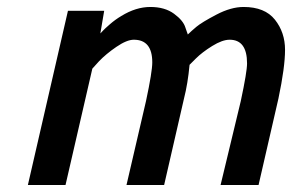

<svg xmlns="http://www.w3.org/2000/svg" viewBox="-20 -531 838 551"><path d="M417 -352Q417 -417 364 -417Q344 -417 314 -396.5Q284 -376 264 -355L245 -334L168 0H60L175 -500H279L268 -435Q271 -438 275.5 -443Q280 -448 295.5 -461.5Q311 -475 328 -485Q370 -511 411.5 -511Q453 -511 479.5 -491.5Q506 -472 512 -452L519 -432Q528 -441 543.5 -454Q559 -467 601 -489Q643 -511 679 -511Q740 -511 769 -474.5Q798 -438 798 -388Q798 -338 779 -248L722 0H613L671 -241Q689 -325 689 -349Q689 -417 639 -417Q618 -417 589 -399Q560 -381 542 -363L524 -345Q519 -291 508 -248L451 0H343L399 -241Q417 -325 417 -352Z"/></svg>

Font: Titillium Web SemiBold
Style: Italic
Weight: 600
Italic angle: -13°
Version: Version 1.002;PS 57.000;hotconv 1.0.70;makeotf.lib2.5.55311